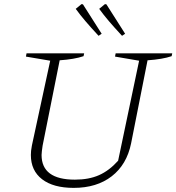

<svg xmlns="http://www.w3.org/2000/svg" viewBox="-20 -904 857 933"><path d="M338 9Q239 9 184.5 -33Q130 -75 130 -151Q130 -160 131 -171Q132 -182 135 -197L224 -609L106 -629L109 -645H389L386 -631Q342 -616 270 -611L187 -196Q185 -181 183.5 -170Q182 -159 182 -151Q182 -31 344 -31Q412 -31 461.5 -53Q511 -75 554 -123L656 -609L539 -629L542 -645H817L814 -631Q770 -616 697 -611L617 -207Q596 -104 523 -47.5Q450 9 338 9ZM459 -730Q421 -771 395 -801.5Q369 -832 348 -861L376 -884L383 -883L474 -740ZM573 -730Q535 -771 509 -801.5Q483 -832 462 -861L490 -884L497 -883L588 -740Z"/></svg>

Font: Piazzolla SC ExtraLight
Style: Italic
Weight: 200
Italic angle: -11.3°
Designer: Juan Pablo del Peral
Foundry: Huerta Tipografica
Version: Version 1.330